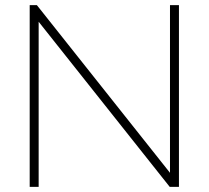

<svg xmlns="http://www.w3.org/2000/svg" viewBox="-20 -730 815 750"><path d="M131 -645V0H96V-710H124L644 -55V-710H679V0H643Z"/></svg>

Font: Raleway ExtraLight
Style: Regular
Weight: 200
Designer: Matt McInerney, Pablo Impallari, Rodrigo Fuenzalida
Foundry: Matt McInerney, Pablo Impallari, Rodrigo Fuenzalida
Version: Version 4.026